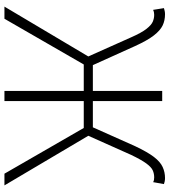

<svg xmlns="http://www.w3.org/2000/svg" viewBox="32 -814 781 886"><g transform="rotate(90 423.0 -370.5)"><path d="M10 0 240 -387 152 -584Q131 -632 113 -655Q95 -678 79.5 -684.5Q64 -691 48 -691Q44 -691 37.5 -690Q31 -689 25 -686L17 -736Q23 -738 30.5 -739.5Q38 -741 45 -741Q74 -741 97 -730Q120 -719 143 -689.5Q166 -660 192 -603L280 -408H399V-728H446V-408H567L654 -603Q681 -660 703.5 -689.5Q726 -719 750 -730Q774 -741 801 -741Q809 -741 816.5 -739.5Q824 -738 829 -736L820 -686Q816 -689 809.5 -690Q803 -691 798 -691Q781 -691 766 -684.5Q751 -678 734 -655Q717 -632 694 -584L606 -387L835 0H781L570 -366H446V0H399V-366H277L66 0Z"/></g></svg>

Font: Noto Sans TC ExtraLight
Style: Regular
Weight: 250
Designer: Ryoko NISHIZUKA  (kana, bopomofo & ideographs); Paul D. Hunt (Latin, Greek & Cyrillic); Sandoll Communications , Soo-you
Foundry: Adobe
Version: Version 2.004-H2;hotconv 1.0.118;makeotfexe 2.5.65603